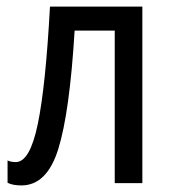

<svg xmlns="http://www.w3.org/2000/svg" viewBox="-20 -557 524 584"><path d="M413 -537H132Q119 -296 95 -180Q71 -64 28 -64Q13 -64 3 -69V-1Q19 7 45 7Q123 7 157.5 -104.5Q192 -216 207 -464H329V0H413Z"/></svg>

Font: Noto Sans Display SemiCondensed
Style: Regular
Weight: 400
Width: 4
Designer: Monotype Design team
Foundry: Monotype Imaging Inc.
Version: 1.000